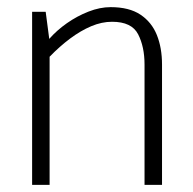

<svg xmlns="http://www.w3.org/2000/svg" viewBox="-20 -518 540 538"><path d="M119 0V-359Q147 -388 176.5 -410Q206 -432 235.5 -444.5Q265 -457 294 -457Q349 -457 367 -422Q385 -387 385 -337V0H434V-337Q434 -384 419.5 -420Q405 -456 373.5 -477Q342 -498 290 -498Q260 -498 228 -485.5Q196 -473 167.5 -453Q139 -433 118 -409L108 -485H70V0Z"/></svg>

Font: Catamaran Thin
Style: Regular
Weight: 100
Designer: Pria Ravichandran
Version: Version 2.000